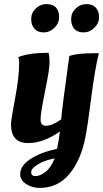

<svg xmlns="http://www.w3.org/2000/svg" viewBox="-20 -698 506 942"><path d="M149 -557C159.7 -545 174.8 -539 194.5 -539C214.2 -539 231.7 -546.5 247 -561.5C262.3 -576.5 270 -593.7 270 -613C270 -656.3 249 -678 207 -678C187.7 -678 170.5 -670.8 155.5 -656.5C140.5 -642.2 133 -625 133 -605C133 -585 138.3 -569 149 -557ZM344.5 -556.5C354.8 -544.8 370 -539 390 -539C410 -539 427.7 -546.5 443 -561.5C458.3 -576.5 466 -593.8 466 -613.5C466 -633.2 460.7 -648.8 450 -660.5C439.3 -672.2 424 -678 404 -678C384 -678 366.5 -670.8 351.5 -656.5C336.5 -642.2 329 -624.8 329 -604.5C329 -584.2 334.2 -568.2 344.5 -556.5ZM133 147C133 134.3 144.2 121.3 166.5 108C188.8 94.7 216 85 248 79C236 109.7 221 131.8 203 145.5C185 159.2 168.8 166 154.5 166C140.2 166 133 159.7 133 147ZM118 4C168 4 220 -15 274 -53C270.7 -25.7 266 2.7 260 32C204.7 44 160.7 61 128 83C95.3 105 79 129.3 79 156C79 176 88.8 192.3 108.5 205C128.2 217.7 150 224 174 224C234.7 224 283.8 200.8 321.5 154.5C359.2 108.2 385 48.3 399 -25C406.3 -61.7 416 -127 428 -221C440 -315 452.3 -387 465 -437H446C385.3 -437 343.3 -432.3 320 -423C296.7 -255 283.3 -151.3 280 -112C250.7 -91.3 225.7 -81 205 -81C187.7 -81 179 -91.3 179 -112C179 -132.7 186.3 -178.7 201 -250C215.7 -321.3 223 -368.3 223 -391C223 -413.7 221.3 -429.7 218 -439C155.3 -439 106 -432 70 -418C72.7 -409.3 74 -400 74 -390C74 -343.3 67.3 -285 54 -215C40.7 -145 34 -102.7 34 -88C34 -26.7 62 4 118 4Z"/></svg>

Font: Oleo Script
Style: Regular
Weight: 400
Designer: Soytutype
Foundry: Soytutype
Version: Version 1.002